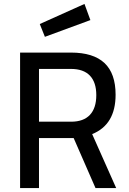

<svg xmlns="http://www.w3.org/2000/svg" viewBox="-20 -955 657 975"><path d="M82 0ZM82 -688H340Q454 -688 510.5 -635Q567 -582 567 -474Q567 -322 448 -274L570 0H465L354 -254H178V0H82ZM341 -337Q404 -337 436.5 -371.5Q469 -406 469 -472Q469 -537 436.5 -571Q404 -605 340 -605H178V-337ZM182 -833 409 -935 439 -853 208 -768Z"/></svg>

Font: sheba-seeBold
Style: Regular
Weight: 600
Designer: Mohamed Galeb, the designers
Foundry: Kief Type Foundry
Version: Version 2.010; ttfautohint (v1.5.33-1714) -l 8 -r 50 -G 200 